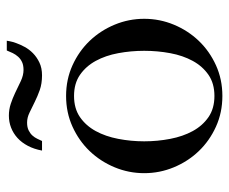

<svg xmlns="http://www.w3.org/2000/svg" viewBox="-76 -604 688 577"><g transform="rotate(-90 268.5 -316.0)"><path d="M268.1 7.8Q218.3 7.8 175.8 -11.5Q133.3 -30.8 102.3 -63.2Q71.3 -95.7 53.7 -138.2Q36.1 -180.7 36.1 -227.1Q36.1 -273.4 53.7 -315.9Q71.3 -358.4 102.3 -390.9Q133.3 -423.3 175.8 -442.6Q218.3 -461.9 268.1 -461.9Q317.9 -461.9 360.4 -442.6Q402.8 -423.3 433.8 -390.9Q464.8 -358.4 482.4 -315.9Q500 -273.4 500 -227.1Q500 -180.7 482.4 -138.2Q464.8 -95.7 433.8 -63.2Q402.8 -30.8 360.4 -11.5Q317.9 7.8 268.1 7.8ZM268.1 -16.1Q305.7 -16.1 331.5 -33.9Q357.4 -51.8 373.5 -81.3Q389.6 -110.8 396.7 -148.9Q403.8 -187 403.8 -227.1Q403.8 -267.1 396.7 -305.2Q389.6 -343.3 373.5 -372.8Q357.4 -402.3 331.5 -420.2Q305.7 -438 268.1 -438Q230.5 -438 204.6 -420.2Q178.7 -402.3 162.6 -372.8Q146.5 -343.3 139.2 -305.2Q131.8 -267.1 131.8 -227.1Q131.8 -187 139.2 -148.9Q146.5 -110.8 162.6 -81.3Q178.7 -51.8 204.6 -33.9Q230.5 -16.1 268.1 -16.1ZM434.1 -640.1Q434.1 -639.6 432.6 -631.6Q431.2 -623.5 427 -611.8Q422.9 -600.1 415.5 -586.4Q408.2 -572.8 396.5 -561.3Q384.8 -549.8 368.4 -542Q352.1 -534.2 330.1 -534.2Q305.2 -534.2 285.9 -541Q266.6 -547.9 250 -556.2Q232.9 -564.5 218 -571.8Q203.1 -579.1 188 -579.1Q174.3 -579.1 164.8 -574.5Q155.3 -569.8 149.2 -563Q143.1 -556.2 139.4 -548.3Q135.7 -540.5 132.8 -534.2H104Q108.4 -558.1 118.2 -576.7Q127.9 -595.2 141.8 -607.9Q155.8 -620.6 172.9 -627.2Q189.9 -633.8 209 -633.8Q227.5 -633.8 244.4 -628.2Q261.2 -622.6 276.9 -615.2Q295.4 -606 313 -597.9Q330.6 -589.8 346.2 -589.8Q360.4 -589.8 369.9 -594.2Q379.4 -598.6 386 -606Q392.6 -613.3 397 -622.3Q401.4 -631.3 404.8 -640.1Z"/></g></svg>

Font: XB Zar
Style: Regular
Weight: 400
Designer: Behnam
Foundry: Irmug
Version: Version 8.005 2009